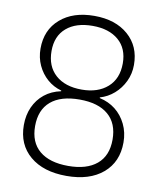

<svg xmlns="http://www.w3.org/2000/svg" viewBox="-82 -778 712 852"><g transform="rotate(10 274.5 -352.5)"><path d="M275 8Q171 8 110.5 -43Q50 -94 50 -182Q50 -227 66.5 -263.5Q83 -300 113.5 -324.5Q144 -349 187 -358V-361Q151 -371 123.5 -395Q96 -419 80 -453.5Q64 -488 64 -529Q64 -613 121.5 -663Q179 -713 275 -713Q370 -713 427.5 -663Q485 -613 485 -529Q485 -489 468.5 -454.5Q452 -420 424 -395.5Q396 -371 361 -361V-358Q402 -349 432.5 -325Q463 -301 481 -264Q499 -227 499 -182Q499 -94 439 -43Q379 8 275 8ZM275 -37Q358 -37 403.5 -75Q449 -113 449 -186Q449 -259 404 -297.5Q359 -336 275 -336Q190 -336 145 -297.5Q100 -259 100 -186Q100 -113 145.5 -75Q191 -37 275 -37ZM275 -381Q348 -381 391.5 -419.5Q435 -458 435 -527Q435 -594 392 -631Q349 -668 275 -668Q200 -668 157 -631Q114 -594 114 -527Q114 -458 157 -419.5Q200 -381 275 -381Z"/></g></svg>

Font: Nunito Sans 7pt SemiCondensed ExtraLight
Style: Regular
Weight: 250
Width: 4
Designer: Vernon Adams
Foundry: Vernon Adams
Version: Version 3.101;gftools[0.9.27]